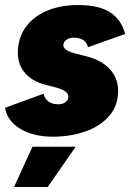

<svg xmlns="http://www.w3.org/2000/svg" viewBox="-20 -532 531 764"><path d="M0 -103 153 -159Q165 -117 212 -117Q229 -117 240.5 -125.5Q252 -134 252 -148Q252 -171 202 -184L163 -194Q108 -208 79.5 -241.5Q51 -275 51 -322Q51 -380 81.5 -423Q112 -466 166.5 -489Q221 -512 291 -512Q375 -512 419.5 -482Q464 -452 478 -397L330 -344Q322 -382 272 -382Q256 -382 244 -373.5Q232 -365 232 -351Q232 -331 284 -318L324 -308Q383 -293 416.5 -257.5Q450 -222 450 -170Q450 -111 414 -70Q378 -29 318.5 -8.5Q259 12 190 12Q114 12 61.5 -19Q9 -50 0 -103ZM109 52H281L170 212H36Z"/></svg>

Font: Oak Sans Black
Style: Italic
Weight: 900
Italic angle: -9.5°
Foundry: Erik Kennedy, Walven
Version: Version 1.000